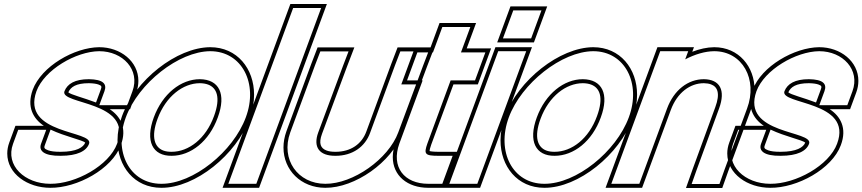

<svg xmlns="http://www.w3.org/2000/svg" viewBox="-20 -869 4312 960"><path d="M642.3 -413 616.5 -343H476.5L502.3 -413C516 -450 495.1 -472 424.4 -473C354.4 -473 317 -450 302.3 -413C277.2 -345 647 -366 565.3 -150C525.5 -42 359.2 51 231.6 50C104.6 50 5.1 -41 45.3 -150L71.1 -220H211.1L185.3 -150C172.4 -115 199.8 -89 283.2 -90C367.2 -90 412 -114 425.3 -150C450.4 -218 83.9 -195 162.3 -413C201.8 -520 359.7 -612 476.1 -613C594.1 -613 681.8 -520 642.3 -413ZM528.6 -323H630.4L661.1 -406.1C668.4 -425.9 671.9 -445.5 671.9 -464.6C671.9 -562 582.6 -633 476 -633C351.8 -631.9 187 -537.7 143.5 -419.8C112.5 -333.7 146.5 -275.4 199.2 -240H57.2L26.6 -156.9C19.6 -138.2 16.3 -119.6 16.3 -101.6C16.2 0.1 117.6 70 231.5 70C366.2 71.1 540.1 -23.9 584.1 -143C616.5 -228.9 582 -287.6 528.6 -323ZM232.8 -221C305.6 -186.1 392.1 -169.4 406.1 -155.7C396.8 -132.8 363.7 -110 283.1 -110C254.1 -109.7 233.5 -112.8 220.6 -117.5C199.7 -125.1 199.7 -131.3 204.1 -143.1ZM460.1 -356.5C396.5 -380.5 332.9 -396.1 321.6 -407.3C333.1 -433.8 360 -453 424.3 -453C445.9 -452.7 462.1 -450.1 471.8 -446.6C488.5 -440.6 489.8 -436.8 483.5 -419.9Z M609 -282C672.1 -453 873.7 -612 1031.1 -613C1190.1 -613 1272.3 -451 1209 -282C1145.9 -111 946.2 51 786.6 50C627.6 50 545.9 -111 609 -282ZM749 -282C705.1 -163 742.8 -89 838.2 -90C934.2 -90 1026.1 -163 1069 -282C1112.5 -400 1075.1 -472 979.4 -473C884.4 -473 792.5 -400 749 -282ZM590.2 -288.9C575 -247.6 567.7 -206.6 567.6 -167.8C567.4 -37.2 651.5 70 786.5 70C957.6 71.1 1162.2 -97.2 1227.7 -275C1243 -315.9 1250.4 -356.8 1250.4 -395.4C1250.5 -525.3 1166.2 -633 1031 -633C862.3 -631.9 656 -467.1 590.2 -288.9ZM767.8 -275.1C809.2 -387.5 895.3 -453 979.3 -453C995.2 -452.8 1008.9 -450.4 1020 -446.3C1064.1 -430.2 1084.4 -381.6 1050.2 -288.9C1009.3 -175.4 923.6 -110 838.1 -110C821.6 -109.8 808 -112.1 796.8 -116.2C753.8 -132.1 733.4 -182 767.8 -275.1Z M1419.9 -759 1445.7 -829H1585.7L1559.9 -759L1287.4 -20L1261.6 50H1121.6L1147.4 -20ZM1431.8 -849 1092.9 70H1275.5L1614.4 -849Z M1555.2 -543 1581.7 -612H1722.7L1695.9 -542L1571.3 -207C1544.4 -134 1575.8 -89 1658.2 -90C1741.2 -90 1805.4 -134 1831 -206L1831.3 -207L1955.2 -543L1981.7 -612H2122.7L2095.9 -542L1971.3 -207C1922.3 -74 1745.2 51 1606.6 50C1468.6 50 1382.6 -72 1431 -206L1431.3 -207ZM1536.5 -550 1412.2 -212.9C1402.2 -185.2 1397.4 -157.9 1397.4 -131.6C1397.2 -18.9 1484.6 70 1606.5 70C1754.9 71.1 1937.8 -58.4 1990.1 -200L2114.6 -534.9L2151.8 -632H1967.9L1936.5 -550L1812.2 -212.8C1789.5 -148.8 1733.8 -110 1658.1 -110C1639.3 -109.8 1624.6 -112.1 1613.4 -116.2C1583.5 -127.1 1571.9 -150.7 1590.1 -200L1714.6 -534.9L1751.8 -632H1567.9Z M2233.2 -467 2117.1 -152C2098.1 -98 2104.2 -90 2173.2 -90H2243.2L2191.6 50H2121.6C2000.6 50 1934.5 -34 1976.7 -151L1977.1 -152L2093.2 -467H2085.2H2015.2L2066.8 -607H2136.8H2144.8L2165.9 -664L2191.7 -734H2331.7L2305.9 -664L2284.8 -607H2336.8H2406.8L2355.2 -467H2285.2ZM2247.2 -447H2369.2L2435.5 -627H2313.5L2360.4 -754H2177.7L2130.9 -627H2052.9L1986.5 -447H2064.5L1957.9 -157.9C1948.6 -131.9 1944 -107.3 1943.9 -83.9C1943.8 9.7 2017.6 70 2121.6 70H2205.5L2271.9 -110H2173.2C2147.4 -110 2131.9 -112.2 2127.8 -113.8C2127.7 -117.9 2130.2 -129.1 2135.9 -145.2Z M2564.7 -677H2494.7L2546.3 -817H2616.3H2617.3H2687.3L2635.7 -677H2565.7ZM2445.2 -543 2471.1 -613H2611.1L2585.2 -543L2392.4 -20L2366.6 50H2226.6L2252.4 -20ZM2466 -657H2649.6L2716 -837H2532.3ZM2457.1 -633 2197.9 70H2380.5L2639.8 -633Z M2524 -282C2587.1 -453 2788.7 -612 2946.1 -613C3105.1 -613 3187.3 -451 3124 -282C3060.9 -111 2861.2 51 2701.6 50C2542.6 50 2460.9 -111 2524 -282ZM2664 -282C2620.1 -163 2657.8 -89 2753.2 -90C2849.2 -90 2941.1 -163 2984 -282C3027.5 -400 2990.1 -472 2894.4 -473C2799.4 -473 2707.5 -400 2664 -282ZM2505.2 -288.9C2490 -247.6 2482.7 -206.6 2482.6 -167.8C2482.4 -37.2 2566.5 70 2701.5 70C2872.6 71.1 3077.2 -97.2 3142.7 -275C3158 -315.9 3165.4 -356.8 3165.4 -395.4C3165.5 -525.3 3081.2 -633 2946 -633C2777.3 -631.9 2571 -467.1 2505.2 -288.9ZM2682.8 -275.1C2724.2 -387.5 2810.3 -453 2894.3 -453C2910.2 -452.8 2923.9 -450.4 2935 -446.3C2979.1 -430.2 2999.4 -381.6 2965.2 -288.9C2924.3 -175.4 2838.6 -110 2753.1 -110C2736.6 -109.8 2723 -112.1 2711.8 -116.2C2668.8 -132.1 2648.4 -182 2682.8 -275.1Z M3406 -572.2C3454.9 -597.6 3505.3 -612.7 3551.1 -613C3692.1 -613 3770.1 -472 3715.2 -326L3602.4 -20L3577.2 51H3438.2L3463 -19L3575.2 -326C3609.5 -419 3579.1 -472 3499.4 -473C3420.4 -473 3349.5 -419 3315.2 -326L3289.4 -256L3202.4 -20L3176.6 50H3036.6L3062.4 -20L3149.4 -256L3175.2 -326L3255.2 -543L3281.1 -613H3421.1ZM3441.3 -610.1 3449.8 -633H3267.1L3007.9 70H3190.5L3334 -319.1C3366.1 -406.1 3430.5 -453 3499.3 -453C3513.5 -452.8 3525.6 -450.7 3534.9 -447.2C3567.1 -435.4 3582.5 -403.5 3556.4 -332.9L3444.2 -25.8L3409.9 71H3591.3L3621.2 -13.2L3734 -319C3746.7 -352.9 3752.8 -387 3752.9 -419.4C3753.1 -535.8 3673.6 -633 3551 -633C3515.2 -632.7 3477.6 -624.1 3441.3 -610.1Z M4242.3 -413 4216.5 -343H4076.5L4102.3 -413C4116 -450 4095.1 -472 4024.4 -473C3954.4 -473 3917 -450 3902.3 -413C3877.2 -345 4247 -366 4165.3 -150C4125.5 -42 3959.2 51 3831.6 50C3704.6 50 3605.1 -41 3645.3 -150L3671.1 -220H3811.1L3785.3 -150C3772.4 -115 3799.8 -89 3883.2 -90C3967.2 -90 4012 -114 4025.3 -150C4050.4 -218 3683.9 -195 3762.3 -413C3801.8 -520 3959.7 -612 4076.1 -613C4194.1 -613 4281.8 -520 4242.3 -413ZM4128.6 -323H4230.4L4261.1 -406.1C4268.4 -425.9 4271.9 -445.5 4271.9 -464.6C4271.9 -562 4182.6 -633 4076 -633C3951.8 -631.9 3787 -537.7 3743.5 -419.8C3712.5 -333.7 3746.5 -275.4 3799.2 -240H3657.2L3626.6 -156.9C3619.6 -138.2 3616.3 -119.6 3616.3 -101.6C3616.2 0.1 3717.6 70 3831.5 70C3966.2 71.1 4140.1 -23.9 4184.1 -143C4216.5 -228.9 4182 -287.6 4128.6 -323ZM3832.8 -221C3905.6 -186.1 3992.1 -169.4 4006.1 -155.7C3996.8 -132.8 3963.7 -110 3883.1 -110C3854.1 -109.7 3833.5 -112.8 3820.6 -117.5C3799.7 -125.1 3799.7 -131.3 3804.1 -143.1ZM4060.1 -356.5C3996.5 -380.5 3932.9 -396.1 3921.6 -407.3C3933.1 -433.8 3960 -453 4024.3 -453C4045.9 -452.7 4062.1 -450.1 4071.8 -446.6C4088.5 -440.6 4089.8 -436.8 4083.5 -419.9Z"/></svg>

Font: Nordica Plus
Style: NordicaClassicRgOblOl
Weight: 500
Version: Version 1.01